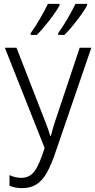

<svg xmlns="http://www.w3.org/2000/svg" viewBox="-20 -960 491 990"><path d="M270 -186Q246 -113 222.5 -71Q199 -29 168.5 -9.5Q138 10 94 10Q58 10 29 -2V-57Q59 -43 90 -43Q133 -43 158.5 -78Q184 -113 210 -197L5 -714H65L216 -326Q232 -286 239 -259H242L254 -302Q256 -307 261 -325L391 -714H451ZM287 -932Q271 -902 235.5 -856Q200 -810 170 -780H138V-789Q161 -820 187 -865Q213 -910 227 -940H287ZM429 -932Q413 -902 377 -855Q341 -808 312 -780H280V-789Q302 -819 328.5 -864.5Q355 -910 369 -940H429Z"/></svg>

Font: Noto Sans Display Light Narrow
Style: Regular
Weight: 300
Width: 4
Designer: Monotype Design team
Foundry: Monotype Imaging Inc.
Version: Version 1.000